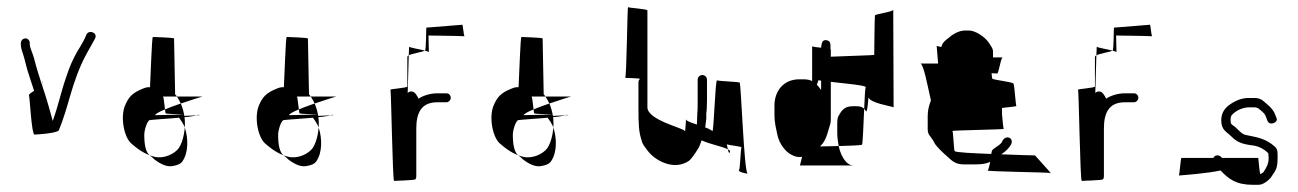

<svg xmlns="http://www.w3.org/2000/svg" viewBox="-20 -507 3617 535"><path d="M38 -383C38 -377 40 -368 43 -360C46 -352 49 -340 53 -324C57 -307 66 -283 75 -254C66 -248 59 -244 61 -240C63 -236 68 -132 76 -132C84 -132 140 -136 144 -144C156 -173 167 -210 174 -235C187 -281 202 -321 218 -351L225 -364C231 -375 239 -388 245 -400C253 -416 228 -425 221 -411C216 -398 210 -388 203 -376L195 -363C184 -343 175 -325 165 -294C149 -248 144 -218 127 -170C120 -195 112 -225 104 -249L99 -264C98 -267 98 -269 97 -272L96 -273C89 -295 81 -320 75 -344C73 -354 63 -374 63 -383V-387C63 -394 58 -400 51 -400C44 -400 38 -394 38 -387ZM97 -274C98 -276 98 -279 97 -281Z M328 -212C338 -236 348 -248 378 -260C383 -262 388 -264 394 -264H398C400 -300 403 -404 406 -404C410 -404 463 -402 465 -400L468 -244C470 -242 472 -240 473 -238H434C437 -238 440 -189 442 -191C442 -190 465 -189 493 -188C500 -152 490 -111 478 -94C466 -78 437 -64 411 -70C385 -76 363 -92 346 -107C326 -124 315 -179 328 -212ZM397 -252C397 -252 396 -252 396 -252C396 -252 397 -252 397 -252ZM473 -238H544C544 -238 417 -200 412 -186C400 -186 505 -188 493 -188C489 -208 484 -221 473 -238ZM382 -131C382 -101 387 -83 396 -75C402 -71 406 -67 410 -63C428 -49 445 -42 459 -44C473 -46 483 -50 488 -57C506 -82 504 -122 496 -148C492 -162 484 -172 476 -183C475 -184 563 -186 530 -187C527 -180 399 -174 396 -172C389 -167 382 -144 382 -131Z M701 -212C711 -236 721 -248 751 -260C756 -262 761 -264 767 -264H771C773 -300 776 -404 779 -404C783 -404 836 -402 838 -400L841 -244C843 -242 845 -240 846 -238H807C810 -238 813 -189 815 -191C815 -190 838 -189 866 -188C873 -152 863 -111 851 -94C839 -78 810 -64 784 -70C758 -76 736 -92 719 -107C699 -124 688 -179 701 -212ZM770 -252C770 -252 769 -252 769 -252C769 -252 770 -252 770 -252ZM846 -238H917C917 -238 790 -200 785 -186C773 -186 878 -188 866 -188C862 -208 857 -221 846 -238ZM755 -131C755 -101 760 -83 769 -75C775 -71 779 -67 783 -63C801 -49 818 -42 832 -44C846 -46 856 -50 861 -57C879 -82 877 -122 869 -148C865 -162 857 -172 849 -183C848 -184 936 -186 903 -187C900 -180 772 -174 769 -172C762 -167 755 -144 755 -131Z M1068 -257C1070 -255 1074 -3 1078 -3C1082 -3 1135 -5 1137 -7C1139 -9 1140 -12 1140 -16V-149C1140 -191 1153 -222 1198 -222H1224C1230 -222 1236 -228 1236 -234C1236 -241 1231 -247 1224 -247H1198C1178 -247 1158 -240 1146 -232C1146 -234 1140 -244 1136 -248C1130 -254 1121 -253 1116 -248L1119 -353C1117 -352 1115 -350 1115 -349V-266C1115 -262 1066 -259 1068 -257ZM1119 -353C1129 -358 1157 -362 1164 -366C1149 -370 1122 -374 1120 -377ZM1164 -366C1170 -364 1175 -363 1175 -361L1174 -408C1174 -408 1264 -407 1274 -406C1272 -410 1269 -444 1268 -438L1168 -430C1167 -427 1168 -368 1164 -366ZM1274 -406C1275 -406 1274 -406 1274 -406Z M1355 -212C1365 -236 1375 -248 1405 -260C1410 -262 1415 -264 1421 -264H1425C1427 -300 1430 -404 1433 -404C1437 -404 1490 -402 1492 -400L1495 -244C1497 -242 1499 -240 1500 -238H1461C1464 -238 1467 -189 1469 -191C1469 -190 1492 -189 1520 -188C1527 -152 1517 -111 1505 -94C1493 -78 1464 -64 1438 -70C1412 -76 1390 -92 1373 -107C1353 -124 1342 -179 1355 -212ZM1424 -252C1424 -252 1423 -252 1423 -252C1423 -252 1424 -252 1424 -252ZM1500 -238H1571C1571 -238 1444 -200 1439 -186C1427 -186 1532 -188 1520 -188C1516 -208 1511 -221 1500 -238ZM1409 -131C1409 -101 1414 -83 1423 -75C1429 -71 1433 -67 1437 -63C1455 -49 1472 -42 1486 -44C1500 -46 1510 -50 1515 -57C1533 -82 1531 -122 1523 -148C1519 -162 1511 -172 1503 -183C1502 -184 1590 -186 1557 -187C1554 -180 1426 -174 1423 -172C1416 -167 1409 -144 1409 -131Z M1722 -290C1722 -290 1765 -289 1763 -287C1761 -285 1759 -282 1759 -278V-208C1759 -157 1760 -140 1768 -115C1771 -103 1777 -98 1784 -88C1804 -60 1858 -30 1900 -59C1906 -64 1915 -76 1926 -94C1929 -98 1931 -106 1935 -116C1955 -106 1993 -99 2008 -91C2007 -97 2006 -102 2005 -105C2012 -102 2048 -99 2046 -96C2044 -92 2042 -39 2040 -35C2034 -28 2056 -24 2063 -23C2053 -32 2045 -275 2041 -277C2037 -279 1983 -281 1978 -283C1973 -285 1969 -138 1965 -142C1961 -145 1954 -149 1945 -152L1948 -176V-190C1949 -197 1950 -209 1950 -228V-285C1950 -292 1944 -298 1937 -298C1930 -298 1924 -292 1924 -285V-228C1924 -210 1924 -198 1923 -192L1922 -160C1907 -165 1893 -169 1892 -174C1891 -178 1890 -134 1888 -142C1886 -150 1784 -172 1784 -208V-478C1784 -482 1732 -485 1730 -487C1728 -489 1726 -290 1722 -290ZM2008 -91C2010 -83 2012 -77 2014 -84C2015 -86 2013 -89 2008 -91ZM2063 -23C2065 -23 2066 -23 2063 -23Z M2138 -184C2138 -166 2143 -146 2146 -132C2151 -106 2170 -83 2185 -76C2195 -71 2202 -68 2215 -70L2209 -46H2358C2335 -46 2321 -80 2317 -100C2299 -100 2281 -99 2265 -99C2282 -115 2285 -134 2293 -160C2295 -165 2295 -172 2295 -180V-279C2336 -274 2399 -269 2392 -263C2391 -262 2389 -235 2388 -204C2390 -202 2391 -200 2393 -197C2397 -191 2400 -237 2400 -236C2404 -220 2460 -212 2470 -208L2469 -480C2469 -474 2419 -468 2418 -464C2417 -460 2416 -356 2416 -354C2416 -353 2339 -351 2295 -349V-369C2295 -369 2295 -370 2294 -370C2294 -382 2296 -393 2283 -395C2271 -397 2269 -386 2268 -374C2256 -375 2244 -377 2243 -378V-281C2236 -285 2228 -286 2217 -286H2207C2163 -286 2138 -253 2138 -213ZM2256 -271 2261 -284C2262 -283 2265 -283 2268 -282V-256C2264 -262 2260 -267 2256 -271ZM2313 -135C2313 -125 2315 -110 2317 -100C2351 -101 2380 -102 2382 -104C2384 -106 2386 -159 2388 -204C2383 -209 2376 -211 2367 -211H2357C2332 -211 2325 -199 2316 -183C2314 -179 2313 -173 2313 -163Z M2545 -330C2554 -326 2564 -271 2574 -227C2569 -214 2565 -201 2565 -184V-147C2565 -139 2567 -132 2573 -126C2577 -121 2583 -111 2586 -105C2592 -97 2604 -84 2624 -67C2636 -55 2648 -49 2664 -49H2700C2716 -49 2729 -51 2739 -56C2737 -44 2734 -33 2732 -32C2727 -29 2895 -27 2908 -25L2864 -74C2860 -74 2817 -75 2770 -77C2782 -85 2792 -94 2798 -106C2805 -124 2782 -132 2773 -114C2771 -106 2759 -100 2754 -96C2747 -90 2744 -92 2742 -78C2692 -80 2644 -82 2640 -86C2638 -88 2636 -140 2634 -142C2632 -144 2779 -146 2777 -148C2775 -150 2774 -173 2772 -189V-197V-206C2782 -208 2814 -210 2812 -212C2810 -215 2807 -269 2804 -274C2801 -279 2748 -284 2745 -288C2744 -289 2744 -295 2743 -303C2752 -303 2757 -302 2758 -302C2763 -300 2768 -346 2774 -347H2747V-363C2747 -373 2741 -378 2738 -384C2725 -406 2696 -422 2680 -422H2670C2656 -422 2640 -416 2624 -402C2615 -395 2606 -389 2603 -376L2590 -379L2594 -330ZM2774 -348C2774 -348 2774 -347 2774 -347C2774 -347 2774 -348 2774 -348ZM2908 -25C2909 -25 2909 -24 2908 -24C2908 -24 2908 -25 2908 -25Z M2984 -257C2986 -255 2990 -3 2994 -3C2998 -3 3051 -5 3053 -7C3055 -9 3056 -12 3056 -16V-149C3056 -191 3069 -222 3114 -222H3140C3146 -222 3152 -228 3152 -234C3152 -241 3147 -247 3140 -247H3114C3094 -247 3074 -240 3062 -232C3062 -234 3056 -244 3052 -248C3046 -254 3037 -253 3032 -248L3035 -353C3033 -352 3031 -350 3031 -349V-266C3031 -262 2982 -259 2984 -257ZM3035 -353C3045 -358 3073 -362 3080 -366C3065 -370 3038 -374 3036 -377ZM3080 -366C3086 -364 3091 -363 3091 -361L3090 -408C3090 -408 3180 -407 3190 -406C3188 -410 3185 -444 3184 -438L3084 -430C3083 -427 3084 -368 3080 -366ZM3190 -406C3191 -406 3190 -406 3190 -406Z M3265 -18C3279 -19 3345 -24 3381 -32C3404 -8 3424 8 3472 8H3486C3500 8 3513 -3 3521 -12C3536 -35 3540 -36 3540 -72C3540 -91 3539 -94 3523 -106C3499 -123 3479 -125 3451 -131C3439 -133 3427 -150 3418 -156C3411 -161 3409 -161 3409 -173C3409 -179 3410 -183 3412 -186C3423 -198 3438 -206 3458 -208H3473C3487 -208 3488 -203 3497 -196C3506 -189 3507 -183 3511 -172C3517 -154 3543 -166 3537 -178L3531 -193C3527 -201 3519 -210 3509 -218C3500 -225 3497 -232 3479 -234H3459C3439 -234 3420 -226 3402 -212C3390 -202 3383 -189 3383 -172C3383 -144 3397 -141 3412 -126C3426 -112 3438 -106 3469 -102C3487 -100 3502 -92 3514 -80C3514 -78 3515 -73 3515 -67C3515 -51 3510 -42 3501 -28C3500 -26 3497 -25 3493 -22C3489 -19 3487 -67 3486 -67H3385C3378 -77 3365 -76 3361 -67H3272C3270 -67 3267 -23 3265 -18ZM3265 -18C3262 -18 3262 -18 3265 -18Z"/></svg>

Font: FailCity
Style: Regular
Weight: 400
Version: Version 1